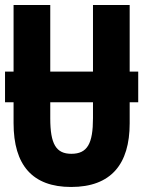

<svg xmlns="http://www.w3.org/2000/svg" viewBox="-20 -734 570 764"><path d="M263 10C422 10 496 -81 496 -243V-327H530V-449H496V-714H350V-449H180V-714H34V-449H0V-327H34V-244C34 -77 109 10 263 10ZM180 -263V-327H350V-264C350 -163 328 -122 264 -122C203 -122 180 -161 180 -263Z"/></svg>

Font: Noto Sans Mono Condensed ExtraBold
Style: Regular
Weight: 800
Width: 3
Designer: Monotype Design Team
Foundry: Monotype Imaging Inc.
Version: Version 2.014